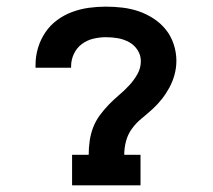

<svg xmlns="http://www.w3.org/2000/svg" viewBox="-20 -558 640 578"><path d="M197 0V-92H247Q247 -113 250 -134Q253 -155 260.5 -174.5Q268 -194 280.5 -211Q293 -228 307.5 -243Q322 -258 338 -271.5Q354 -285 368.5 -300.5Q383 -316 393.5 -334.5Q404 -353 404 -374Q404 -392 394 -407.5Q384 -423 368 -431.5Q352 -440 334.5 -443Q317 -446 299 -446Q280 -446 261 -441.5Q242 -437 226.5 -425.5Q211 -414 202.5 -396Q194 -378 194 -358Q194 -357 194 -356Q194 -355 194 -354H87Q87 -356 87 -358.5Q87 -361 87 -363Q87 -389 94.5 -414Q102 -439 116.5 -460.5Q131 -482 152 -497.5Q173 -513 197.5 -522Q222 -531 247.5 -534.5Q273 -538 299 -538Q324 -538 349 -535Q374 -532 397.5 -524Q421 -516 442.5 -502Q464 -488 479.5 -468.5Q495 -449 503 -424.5Q511 -400 511 -375Q511 -354 505.5 -333.5Q500 -313 490 -294.5Q480 -276 467 -259.5Q454 -243 438.5 -229Q423 -215 406.5 -201.5Q390 -188 377.5 -171Q365 -154 359.5 -133.5Q354 -113 354 -92H403V0Z"/></svg>

Font: Iosevka Curly Slab SmBdEx
Style: Regular
Weight: 600
Width: 7
Monospace: yes
Designer: Belleve Invis
Foundry: Belleve Invis
Version: Version 11.1.0; ttfautohint (v1.8.3)